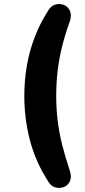

<svg xmlns="http://www.w3.org/2000/svg" viewBox="-20 -733 417 940"><path d="M219 160Q154.8 62 126.9 -45.2Q99 -152.5 99 -263Q99 -336.8 111.1 -409Q123.2 -481.2 149.9 -551.1Q176.5 -621 219 -686Q232.2 -706.2 253.6 -711.4Q275 -716.5 294.2 -708.4Q313.5 -700.2 322.8 -679Q332 -657.8 320.8 -625.2Q298 -562.5 283.5 -503.2Q269 -444 262.1 -385.2Q255.2 -326.5 255.2 -263Q255.2 -199.5 262.5 -140.8Q269.8 -82 284.6 -23.2Q299.5 35.5 320.8 99.2Q332 132 322.8 153.1Q313.5 174.2 294.1 182.2Q274.8 190.2 253.4 185.1Q232 180 219 160Z"/></svg>

Font: Nunito ExtraLight
Style: Regular
Weight: 200
Designer: Vernon Adams
Foundry: Vernon Adams
Version: Version 3.602;April 4, 2023;FontCreator 14.0.0.2856 64-bit